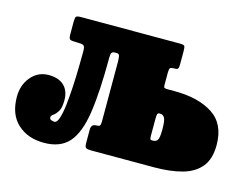

<svg xmlns="http://www.w3.org/2000/svg" viewBox="-80 -646 1012 791"><g transform="rotate(15 426.0 -250.0)"><path d="M5 -135Q5 -185.5 34.5 -220.2Q64 -255 109 -255Q152 -255 175 -233Q198 -211 198 -171Q198 -138.5 188.5 -123.5Q179 -108.5 169.5 -102Q160 -95.5 160 -89Q160 -80 168 -77.5Q176 -75 181 -75Q192 -75 199.2 -97.5Q206.5 -120 210.8 -156.5Q215 -193 217.2 -235Q219.5 -277 220.2 -317Q221 -357 221 -386Q221 -407 214.2 -411Q207.5 -415 186.5 -415H180Q163.5 -415 157.2 -418.2Q151 -421.5 151 -439V-491Q151 -509.5 154.2 -514.8Q157.5 -520 176 -520H597Q614.5 -520 617.2 -514.8Q620 -509.5 620 -492V-440Q620 -424.5 617.5 -419.8Q615 -415 603 -415H601Q588 -415 584 -411.2Q580 -407.5 580 -391V-337.5Q580 -328.5 583.8 -326.8Q587.5 -325 597 -325H626.5Q728.5 -325 790 -285Q851.5 -245 851.5 -155Q851.5 -95 823.5 -61.2Q795.5 -27.5 745 -13.8Q694.5 0 626.5 0H358Q341 0 335.5 -4Q330 -8 330 -26V-81Q330 -105 351 -105H352Q362 -105 366 -108.2Q370 -111.5 370 -129V-383Q370 -394 368.2 -404.5Q366.5 -415 356.5 -415H348.5Q338 -415 334.5 -409.2Q331 -403.5 331 -390.5Q331 -244 317.5 -153.5Q304 -63 267.5 -21.5Q231 20 161 20Q92 20 48.5 -20Q5 -60 5 -135ZM594 -105Q606 -105 612.5 -114.2Q619 -123.5 619 -160Q619 -197 612.5 -208.5Q606 -220 594 -220H590.5Q584 -220 582 -215Q580 -210 580 -192V-124Q580 -111.5 581.5 -108.2Q583 -105 591 -105Z"/></g></svg>

Font: Besley* Condensed Fatface
Style: Regular
Weight: 900
Width: 3
Designer: Owen Earl
Foundry: indestructible type*
Version: Version 3.000; ttfautohint (v1.8.3)